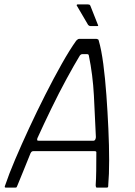

<svg xmlns="http://www.w3.org/2000/svg" viewBox="-20 -849 610 869"><path d="M6 0Q2 0 1.5 -2.5Q1 -5 4 -12Q20 -60 48.5 -127Q77 -194 112 -269.5Q147 -345 185 -420Q223 -495 259 -559Q295 -623 325 -665Q329 -669 332 -671Q335 -673 338 -673H417Q421 -672 423.5 -671Q426 -670 427 -665Q439 -624 447.5 -559.5Q456 -495 461.5 -419Q467 -343 470.5 -266Q474 -189 474 -123Q474 -57 470 -13Q470 -5 469 -2.5Q468 0 463 0H419Q415 0 414.5 -2Q414 -4 413 -10Q415 -38 415.5 -76Q416 -114 416 -156Q417 -162 414.5 -163.5Q412 -165 406 -165H132Q127 -165 124 -163Q121 -161 118 -155Q102 -114 86 -76Q70 -38 59 -10Q57 -4 55.5 -2Q54 0 50 0ZM155 -212H403Q407 -212 410 -215.5Q413 -219 414 -228Q410 -322 405 -416.5Q400 -511 382 -598Q381 -604 374 -604H353Q346 -604 341 -597Q315 -554 281 -491.5Q247 -429 213 -359Q179 -289 149 -223Q148 -220 148 -216Q148 -212 155 -212ZM389 -731Q384 -731 379 -736L328 -823Q326 -825 327.5 -827Q329 -829 331 -829H378Q382 -829 384.5 -828Q387 -827 389 -823L423 -737Q427 -731 420 -731Z"/></svg>

Font: Glory Thin Light
Style: Italic
Weight: 300
Italic angle: -12°
Version: Version 1.011